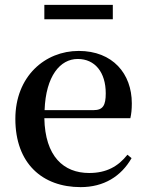

<svg xmlns="http://www.w3.org/2000/svg" viewBox="-20 -752 602 788"><path d="M162 -673H443V-732H162ZM311 16C406 16 477 -28 520 -103L503 -117C465 -69 417 -42 346 -42C241 -42 165 -110 162 -267H515C519 -284 521 -303 521 -328C521 -449 443 -543 303 -543C165 -543 43 -439 43 -264C43 -81 154 16 311 16ZM163 -300C168 -440 227 -510 299 -510C370 -510 414 -455 414 -369C414 -320 403 -300 364 -300Z"/></svg>

Font: Noto Serif CJK JP SemiBold
Style: Regular
Weight: 600
Designer: Ryoko NISHIZUKA 西塚涼子 (kana & ideographs); Frank Grießhammer (Latin, Greek & Cyrillic); Wenlong ZHANG 张文龙 (bopomofo); San
Foundry: Adobe
Version: Version 2.001;hotconv 1.1.0;makeotfexe 2.6.0